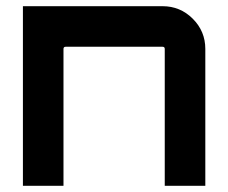

<svg xmlns="http://www.w3.org/2000/svg" viewBox="-20 -600 736 620"><path d="M505 -580Q562 -580 602.5 -539.5Q643 -499 643 -442V0H512V-442Q512 -449 505 -449H192Q185 -449 185 -442V0H54V-580Z"/></svg>

Font: Orbitron
Style: Bold
Weight: 700
Designer: Matt McInerney
Foundry: Matt McInerney
Version: Version 001.001